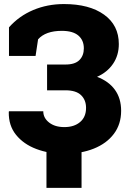

<svg xmlns="http://www.w3.org/2000/svg" viewBox="-20 -741 636 938"><path d="M292.5 10.3Q219.2 10.3 157.2 -13.2Q95.2 -36.6 58.3 -82.3Q21.5 -127.9 22.9 -194.3L23.9 -197.3H191.4Q191.4 -164.6 220 -142.3Q248.5 -120.1 294.4 -120.1Q342.3 -120.1 371.3 -144.8Q400.4 -169.4 400.4 -213.9Q400.4 -252.9 375.7 -276.4Q351.1 -299.8 300.3 -299.8H210V-425.8H300.3Q346.2 -425.8 367.9 -447.5Q389.6 -469.2 389.6 -504.9Q389.6 -544.4 362.8 -567.4Q335.9 -590.3 282.2 -590.3Q202.6 -590.3 166 -548.8L153.8 -467.8H23.9V-607.4Q72.8 -662.6 142.1 -691.9Q211.4 -721.2 292.5 -721.2Q416.5 -721.2 488.5 -669.4Q560.5 -617.7 560.5 -525.9Q560.5 -470.7 532.2 -429.2Q503.9 -387.7 454.1 -365.7Q511.2 -344.2 541.5 -302.2Q571.8 -260.3 571.8 -199.7Q571.8 -134.3 536.4 -87.2Q501 -40 438.2 -14.9Q375.5 10.3 292.5 10.3ZM207 176.8V-95.7H378.4V176.8Z"/></svg>

Font: Roboto Slab Black
Style: Regular
Weight: 900
Designer: Google
Version: Version 2.000; ttfautohint (v1.8.1.43-b0c9)